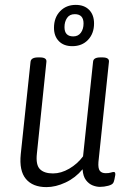

<svg xmlns="http://www.w3.org/2000/svg" viewBox="-20 -759 523 786"><path d="M170 7Q114 7 86 -26.5Q58 -60 65 -128L105 -506Q107 -524 136 -524H143Q172 -524 170 -506L131 -130Q126 -84 143.5 -66.5Q161 -49 197 -49Q230 -49 263.5 -68.5Q297 -88 320 -119L361 -506Q362 -524 391 -524H399Q428 -524 426 -506L383 -96Q381 -70 388.5 -60Q396 -50 413 -50Q426 -50 433.5 -52.5Q441 -55 446 -55Q453 -55 452 -43Q451 -35 448.5 -24.5Q446 -14 444 -11Q440 -3 423 1.5Q406 6 389 6Q375 6 359.5 0Q344 -6 332 -21.5Q320 -37 318 -66Q289 -31 248.5 -12Q208 7 170 7ZM276 -570Q241 -570 221 -590.5Q201 -611 201 -645Q201 -687 226 -713Q251 -739 290 -739Q325 -739 345 -718.5Q365 -698 365 -663Q365 -622 340.5 -596Q316 -570 276 -570ZM280 -610Q300 -610 311 -625Q322 -640 322 -663Q322 -701 286 -701Q265 -701 254.5 -685.5Q244 -670 244 -648Q244 -610 280 -610Z"/></svg>

Font: Asap Condensed Condensed Light
Style: Italic
Weight: 300
Width: 3
Italic angle: -6°
Designer: Pablo Cosgaya
Foundry: Omnibus-Type
Version: Version 3.001; ttfautohint (v1.8.4.7-5d5b)